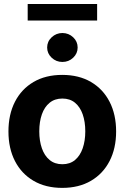

<svg xmlns="http://www.w3.org/2000/svg" viewBox="-20 -926 621 957"><path d="M290.2 10.5Q207.4 10.5 147.2 -24.8Q87 -60.1 54.5 -123.4Q22.1 -186.7 22.1 -270.7Q22.1 -355.3 54.5 -418.7Q87 -482.1 147.2 -517.4Q207.4 -552.7 290.2 -552.7Q373.2 -552.7 433.4 -517.4Q493.7 -482.1 526.2 -418.7Q558.8 -355.3 558.8 -270.7Q558.8 -186.7 526.2 -123.4Q493.7 -60.1 433.4 -24.8Q373.2 10.5 290.2 10.5ZM290.8 -107.4Q328.7 -107.4 354 -128.6Q379.3 -149.8 392.2 -187Q405.1 -224.1 405.1 -271.3Q405.1 -319.1 392.2 -356Q379.3 -392.8 354 -413.8Q328.7 -434.8 290.8 -434.8Q253 -434.8 227.3 -413.8Q201.6 -392.8 188.7 -356Q175.8 -319.1 175.8 -271.3Q175.8 -224.1 188.7 -187Q201.6 -149.8 227.3 -128.6Q253 -107.4 290.8 -107.4ZM291 -617.2Q259.9 -617.2 237.5 -638.3Q215.1 -659.5 215 -689.1Q215.1 -719.2 237.5 -740.2Q259.9 -761.2 291 -761.5Q322.5 -761.2 344.7 -740.2Q367 -719.2 367 -689.1Q367 -659.5 344.7 -638.3Q322.5 -617.2 291 -617.2ZM464.1 -906.1V-823.6H118V-906.1Z"/></svg>

Font: Inter Tight
Style: Regular
Weight: 400
Designer: Rasmus Andersson
Foundry: rsms
Version: Version 3.002